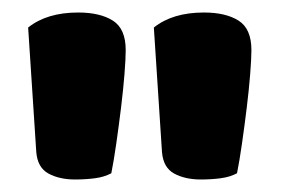

<svg xmlns="http://www.w3.org/2000/svg" viewBox="-20 -681 450 307"><path d="M158 -404Q147 -398 132 -396Q117 -394 100 -394Q75 -394 57.5 -403.5Q40 -413 38 -438L25 -637Q55 -661 105 -661Q140 -661 160.5 -648Q181 -635 181 -601Q181 -587 179 -562Q177 -537 173.5 -508.5Q170 -480 166 -452Q162 -424 158 -404ZM359 -404Q348 -398 333 -396Q318 -394 301 -394Q276 -394 258.5 -403.5Q241 -413 239 -438L226 -637Q256 -661 306 -661Q341 -661 361.5 -648Q382 -635 382 -601Q382 -587 380 -562Q378 -537 374.5 -508.5Q371 -480 367 -452Q363 -424 359 -404Z"/></svg>

Font: Baloo Tamma
Style: Regular
Weight: 400
Designer: Divya Kowshik and Ek Type
Foundry: Ek Type
Version: Version 1.443;PS 1.000;hotconv 16.6.51;makeotf.lib2.5.65220;